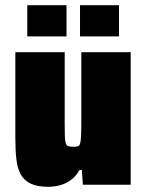

<svg xmlns="http://www.w3.org/2000/svg" viewBox="-20 -711 563 739"><path d="M166 8Q124 8 98.5 -4Q73 -16 60 -39.5Q47 -63 43 -98.5Q39 -134 39 -182V-510H229V-240Q229 -207 229.5 -188Q230 -169 233 -160Q236 -151 242.5 -148.5Q249 -146 261 -146Q273 -146 279.5 -148Q286 -150 288.5 -159Q291 -168 292 -189Q293 -210 293 -247V-510H483V0H299L295 -57H286Q273 -33 254 -19Q235 -5 212.5 1.5Q190 8 166 8ZM85 -571V-691H236V-571ZM288 -571V-691H438V-571Z"/></svg>

Font: Saira SemiCondensed Black
Style: Regular
Weight: 900
Width: 4
Designer: Hector Gatti with collaboration of the Omnibus-Type team
Foundry: Omnibus-Type
Version: Version 1.101